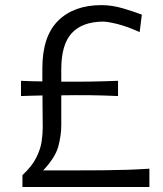

<svg xmlns="http://www.w3.org/2000/svg" viewBox="-20 -748 652 768"><path d="M69.8 0V-47.4Q107.9 -83 125 -117.2Q142.1 -151.4 146.5 -181.9Q150.9 -212.4 150.9 -236.8L149.9 -366.2Q129.4 -365.7 107.7 -365.2Q85.9 -364.7 64 -363.8V-424.8Q85.9 -423.8 107.4 -423.1Q128.9 -422.4 149.4 -422.4V-475.1Q149.4 -602.5 212.4 -665Q275.4 -727.5 386.2 -727.5Q428.2 -727.5 472.4 -714.4Q516.6 -701.2 547.4 -689.5L538.6 -619.6Q488.8 -642.1 449.7 -651.9Q410.6 -661.6 391.1 -661.6Q308.6 -660.6 266.8 -615.2Q225.1 -569.8 225.1 -470.7V-421.4Q283.2 -420.9 335.9 -421.6Q388.7 -422.4 452.1 -424.8V-363.8Q388.7 -366.7 335.7 -367.2Q282.7 -367.7 225.1 -366.7V-247.1Q225.1 -207 213.4 -162.8Q201.7 -118.7 152.8 -66.4H272.9Q340.3 -66.4 392.1 -66.9Q443.8 -67.4 488 -68.8Q532.2 -70.3 577.6 -73.2V0Z"/></svg>

Font: Pinar-DS3-FD Regular
Style: Regular
Weight: 400
Designer: Amin Abedi
Version: Version 3.000